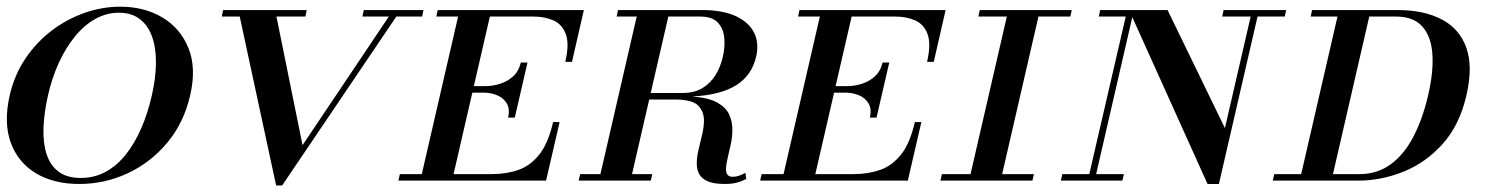

<svg xmlns="http://www.w3.org/2000/svg" viewBox="-35 -540 4505 574"><path d="M202 10Q125.5 10 72 -22.2Q18.5 -54.5 -3 -114Q-24.5 -173.5 -6 -255Q8 -316 41 -365Q74 -414 119.5 -448.5Q165 -483 217.8 -501.5Q270.5 -520 324.5 -520Q396.5 -520 450.5 -487.8Q504.5 -455.5 528.5 -396Q552.5 -336.5 533.5 -255Q515 -173.5 465.5 -114Q416 -54.5 347.2 -22.2Q278.5 10 202 10ZM206.5 -8Q247.5 -8 281.2 -26.5Q315 -45 341.5 -78.5Q368 -112 387.5 -157Q407 -202 419 -255Q431 -308 431.2 -353Q431.5 -398 419.2 -431.5Q407 -465 382.2 -483.5Q357.5 -502 320.5 -502Q283.5 -502 250.2 -483.5Q217 -465 189.5 -431.5Q162 -398 141.2 -353Q120.5 -308 108.5 -255Q96.5 -202 95 -157Q93.5 -112 104.5 -78.5Q115.5 -45 140.5 -26.5Q165.5 -8 206.5 -8Z M790.5 14.5 677.5 -510H787.5L869.5 -106L1140.5 -510H1163L808.5 14.5ZM628 -490.5 632 -510H882L878 -490.5ZM1048.5 -490.5 1052.5 -510H1231L1227 -490.5Z M1221.5 0 1339 -510H1434L1316.5 0ZM1156 0 1160.5 -19.5H1435.5Q1479 -19.5 1514.8 -32Q1550.5 -44.5 1577.2 -78Q1604 -111.5 1618.5 -175H1638L1597.5 0ZM1484 -188.5Q1490 -214.5 1480 -231Q1470 -247.5 1451.2 -255.2Q1432.5 -263 1411.5 -263H1356.5L1361 -282.5H1416Q1437 -282.5 1459.2 -289.2Q1481.5 -296 1498.8 -311.5Q1516 -327 1522 -353H1542L1504 -188.5ZM1655 -355Q1667.5 -408.5 1656.5 -438Q1645.5 -467.5 1619.5 -479Q1593.5 -490.5 1560 -490.5H1269.5L1273.5 -510H1710.5L1675 -355Z M2132.5 10Q2099 10 2080.8 2Q2062.5 -6 2055.2 -19.8Q2048 -33.5 2048 -51Q2048 -70.5 2053.5 -93Q2059 -115.5 2064.2 -138Q2069.5 -160.5 2069.5 -180Q2069.5 -207 2051.8 -224.8Q2034 -242.5 1981 -242.5H1861.5L1866.5 -262H2005.5Q2041 -262 2065.2 -276.8Q2089.5 -291.5 2104.5 -316.2Q2119.5 -341 2126 -370.5Q2133 -400 2130.2 -427.5Q2127.5 -455 2110.8 -472.8Q2094 -490.5 2058.5 -490.5H1963L1854.5 -19.5H1915L1910.5 0H1695L1699.5 -19.5H1760L1868.5 -490.5H1808.5L1812.5 -510H2062.5Q2125.5 -510 2164.8 -491.8Q2204 -473.5 2219.5 -442Q2235 -410.5 2225.5 -370.5Q2213 -315.5 2166.8 -285.8Q2120.5 -256 2034 -251.5Q2083 -248 2109 -233.5Q2135 -219 2144.8 -198Q2154.5 -177 2154.5 -152.5Q2154.5 -131 2149.8 -108.8Q2145 -86.5 2140.2 -67Q2135.5 -47.5 2135.5 -34Q2135.5 -23.5 2140 -17.5Q2144.5 -11.5 2155.5 -11.5Q2165.5 -11.5 2174.8 -14.8Q2184 -18 2193.5 -23.5L2196 -5Q2187 -0.5 2178.2 2.8Q2169.5 6 2158.8 8Q2148 10 2132.5 10Z M2303 0 2420.5 -510H2515.5L2398 0ZM2237.5 0 2242 -19.5H2517Q2560.5 -19.5 2596.2 -32Q2632 -44.5 2658.8 -78Q2685.5 -111.5 2700 -175H2719.5L2679 0ZM2565.5 -188.5Q2571.5 -214.5 2561.5 -231Q2551.5 -247.5 2532.8 -255.2Q2514 -263 2493 -263H2438L2442.5 -282.5H2497.5Q2518.5 -282.5 2540.8 -289.2Q2563 -296 2580.2 -311.5Q2597.5 -327 2603.5 -353H2623.5L2585.5 -188.5ZM2736.5 -355Q2749 -408.5 2738 -438Q2727 -467.5 2701 -479Q2675 -490.5 2641.5 -490.5H2351L2355 -510H2792L2756.5 -355Z M2862 0 2979.5 -510H3074L2956.5 0ZM2776.5 0 2781 -19.5H3056L3051.5 0ZM2890 -490.5 2894 -510H3169L3165 -490.5Z M3575 10 3340.5 -510H3455.5L3627 -157L3708.5 -510H3729L3609 10ZM3136.5 0 3141 -19.5H3325L3320.5 0ZM3217 0 3330.5 -490.5H3250L3254 -510H3355L3237.5 0ZM3619 -490.5 3623 -510H3810L3806 -490.5Z M3770 0 3774.5 -19.5H4029.5Q4081.5 -19.5 4121.2 -47.8Q4161 -76 4189.2 -129Q4217.5 -182 4234.5 -255Q4251 -326 4247.2 -378.8Q4243.5 -431.5 4217 -461Q4190.5 -490.5 4138.5 -490.5H3883.5L3887.5 -510H4142.5Q4221.5 -510 4274.8 -482.2Q4328 -454.5 4348.5 -398Q4369 -341.5 4349 -255Q4328.5 -166 4278 -109.8Q4227.5 -53.5 4160.8 -26.8Q4094 0 4025 0ZM3850.5 0 3968 -510H4063L3945.5 0Z"/></svg>

Font: Bodoni Moda SC
Style: Italic
Weight: 400
Italic angle: -13°
Designer: Owen Earl
Foundry: indestructible type
Version: Version 2.005